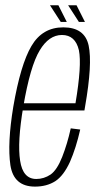

<svg xmlns="http://www.w3.org/2000/svg" viewBox="-20 -706 380 730"><path d="M113 3.5 118 -25.5Q67 -25.5 56.5 -95Q45.5 -164.5 68.5 -300.5Q95 -455.5 131 -514.5Q166 -573 215.5 -573Q266.5 -573 280 -515Q291.5 -458.5 267 -313.5H64.5L60 -286H301Q302.5 -294 303.5 -301Q332 -463.5 317 -533Q302 -602 220.5 -602Q141 -602 99.5 -531Q58 -460.5 30.5 -300Q7.5 -160.5 19.5 -78Q32 3.5 113 3.5ZM118 -25.5 113 3.5Q157.5 3.5 190 -17Q222 -38 246 -90.5Q269 -143 285 -213.5L249 -218Q236 -159 216.5 -109.5Q197 -60 172.5 -42.5Q147 -25.5 118 -25.5ZM280 -622.5H303L271 -686H239ZM211 -622.5H234L202 -686H170Z"/></svg>

Font: Anybody Condensed ExtraLight
Style: Italic
Weight: 250
Width: 3
Italic angle: -10°
Version: Version 1.113;gftools[0.9.25]